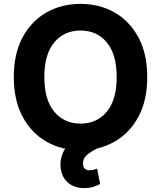

<svg xmlns="http://www.w3.org/2000/svg" viewBox="-20 -757 822 980"><path d="M731.5 -363.6Q731.5 -244.7 686.6 -161.2Q641.7 -77.8 564.6 -33.9Q487.6 9.9 391 9.9Q294 9.9 217 -34.1Q139.9 -78.1 95.2 -161.8Q50.4 -245.4 50.4 -363.6Q50.4 -482.6 95.2 -566.1Q139.9 -649.5 217 -693.4Q294 -737.2 391 -737.2Q487.6 -737.2 564.6 -693.4Q641.7 -649.5 686.6 -566.1Q731.5 -482.6 731.5 -363.6ZM575.6 -363.6Q575.6 -479.4 525.2 -540.3Q474.8 -601.2 391 -601.2Q307.2 -601.2 256.7 -540.3Q206.3 -479.4 206.3 -363.6Q206.3 -248.2 256.7 -187.1Q307.2 -126.1 391 -126.1Q474.8 -126.1 525.2 -187.1Q575.6 -248.2 575.6 -363.6ZM410.2 203.1Q362.9 203.1 331.1 178.8Q299.4 154.5 291.2 109.4Q282.7 66.1 301.3 22.7Q320 -20.6 366.8 -41.5L479.4 -0.7Q446 14.9 424.7 33Q403.4 51.1 403.8 76.7Q403.1 112.2 438.2 112.2Q450.3 112.2 459.3 109.2Q468.4 106.2 475.5 103.7L491.1 181.8Q478 189.3 457.7 196.2Q437.5 203.1 410.2 203.1Z"/></svg>

Font: Inter UI
Style: Bold
Weight: 700
Designer: Rasmus Andersson
Foundry: rsms
Version: 3.2;8d6f07862